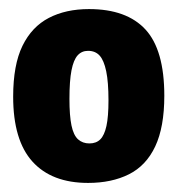

<svg xmlns="http://www.w3.org/2000/svg" viewBox="-20 -691 391 423"><path d="M174 -288Q94 -288 51.5 -335Q9 -382 9 -478Q9 -548 29.5 -590Q50 -632 87.5 -651.5Q125 -671 176 -671Q259 -671 300.5 -626Q342 -581 342 -480Q342 -411 322 -368.5Q302 -326 264 -307Q226 -288 174 -288ZM177 -375Q192 -375 201 -384Q210 -393 214.5 -413.5Q219 -434 219 -470Q219 -510 214 -534Q209 -558 199.5 -568.5Q190 -579 174 -579Q160 -579 151 -569Q142 -559 137.5 -536Q133 -513 133 -473Q133 -436 137.5 -414.5Q142 -393 152 -384Q162 -375 177 -375Z"/></svg>

Font: Bricolage Grotesque 96pt ExtraBold SemiCondensed
Style: Regular
Weight: 800
Width: 4
Version: Version 1.001;gftools[0.9.33.dev8+g029e19f]